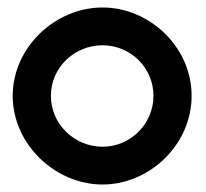

<svg xmlns="http://www.w3.org/2000/svg" viewBox="-20 -482 550 513"><path d="M254 11C379 11 492 -95 492 -226C492 -357 379 -462 254 -462C129 -462 14 -357 14 -226C14 -95 129 11 254 11ZM254 -361C329 -361 390 -301 390 -226C390 -151 329 -90 254 -90C178 -90 116 -151 116 -226C116 -301 178 -361 254 -361Z"/></svg>

Font: Charger Pro
Style: BlkNar
Weight: 900
Designer: Jasper
Foundry: Cannot Into Space Fonts
Version: Version 1.09